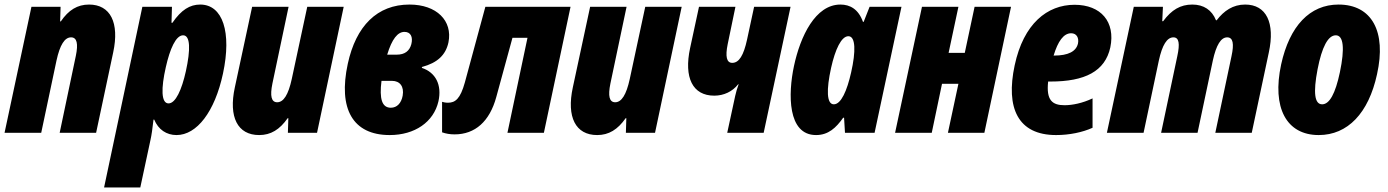

<svg xmlns="http://www.w3.org/2000/svg" viewBox="-33 -583 6095 843"><path d="M-13 0H148L215 -317C230 -386 251 -419 279 -419C305 -419 311 -391 300 -338L229 0H389L464 -353C492 -483 452 -563 358 -563C307 -563 268 -539 234 -489H231L233 -553H105Z M424 240H583L628 30C632 13 637 -21 641 -58H644C662 -14 698 10 742 10C831 10 910 -92 946 -260C985 -442 945 -563 846 -563C801 -563 763 -540 724 -483H720L722 -553H592ZM707 -129C674 -129 674 -196 695 -288C713 -368 739 -428 771 -428C803 -428 804 -365 783 -270C765 -189 738 -129 707 -129Z M1105 10C1156 10 1195 -14 1230 -64H1233L1231 0H1359L1476 -553H1316L1248 -236C1233 -167 1212 -134 1184 -134C1158 -134 1152 -162 1163 -216L1234 -553H1074L998 -199C970 -69 1010 10 1105 10Z M1678 10C1788 10 1871 -47 1892 -138C1908 -210 1880 -265 1819 -285L1820 -289C1887 -307 1924 -341 1936 -397C1955 -492 1884 -563 1765 -563C1623 -563 1530 -469 1494 -303C1451 -105 1516 10 1678 10ZM1743 -443C1770 -443 1781 -421 1773 -389C1765 -359 1744 -343 1709 -343H1667C1688 -412 1713 -443 1743 -443ZM1683 -110C1644 -110 1632 -149 1642 -228H1688C1723 -228 1742 -203 1735 -163C1729 -130 1710 -110 1683 -110Z M1963 7C2053 7 2117 -50 2146 -157L2217 -417H2283L2195 0H2355L2472 -553H2098L2008 -221C1988 -149 1966 -132 1934 -132C1923 -132 1914 -134 1908 -136V-2C1925 4 1943 7 1963 7Z M2589 10C2640 10 2679 -14 2714 -64H2717L2715 0H2843L2960 -553H2800L2732 -236C2717 -167 2696 -134 2668 -134C2642 -134 2636 -162 2647 -216L2718 -553H2558L2482 -199C2454 -69 2494 10 2589 10Z M3160 0H3320L3438 -553H3278L3247 -409C3232 -340 3212 -307 3182 -307C3157 -307 3151 -335 3162 -389L3196 -553H3036L2997 -372C2969 -242 3008 -163 3103 -163C3145 -163 3183 -181 3208 -213H3210C3204 -197 3198 -176 3195 -162Z M3550 10C3604 10 3638 -22 3669 -66H3673L3677 0H3807L3925 -553H3785L3759 -487H3756C3736 -543 3699 -563 3657 -563C3547 -563 3481 -424 3453 -293C3427 -171 3424 10 3550 10ZM3628 -125C3596 -125 3595 -190 3616 -285C3634 -366 3661 -424 3692 -424C3724 -424 3725 -357 3704 -265C3686 -185 3660 -125 3628 -125Z M3897 0H4058L4103 -215H4175L4129 0H4289L4406 -553H4246L4203 -351H4132L4175 -553H4015Z M4604 10C4662 10 4720 -2 4764 -22V-151C4720 -130 4675 -121 4641 -121C4587 -121 4560 -143 4569 -225H4579C4731 -225 4819 -270 4842 -375C4865 -487 4801 -562 4685 -562C4565 -562 4461 -479 4422 -296C4382 -109 4436 10 4604 10ZM4670 -437C4694 -437 4705 -417 4700 -392C4692 -357 4657 -339 4595 -339H4593C4612 -402 4637 -437 4670 -437Z M4827 0H4988L5055 -317C5070 -386 5091 -419 5119 -419C5144 -419 5148 -391 5136 -336L5065 0H5225L5292 -317C5307 -386 5328 -419 5355 -419C5381 -419 5386 -391 5374 -336L5303 0H5463L5538 -353C5566 -483 5527 -563 5434 -563C5381 -563 5341 -536 5309 -494H5306C5288 -539 5252 -563 5202 -563C5150 -563 5111 -540 5074 -490H5070L5073 -553H4945Z M5757 10C5884 10 5976 -86 6013 -257C6055 -445 5990 -563 5844 -563C5718 -563 5629 -469 5592 -300C5551 -110 5615 10 5757 10ZM5772 -125C5739 -125 5732 -175 5752 -279C5771 -377 5798 -428 5832 -428C5866 -428 5872 -371 5850 -266C5830 -171 5804 -125 5772 -125Z"/></svg>

Font: Noto Sans ExtraCondensed Black
Style: Italic
Weight: 900
Width: 2
Italic angle: -12°
Designer: Monotype Design Team
Foundry: Monotype Imaging Inc.
Version: Version 2.013